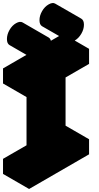

<svg xmlns="http://www.w3.org/2000/svg" viewBox="-63 -1204 655 1274"><path d="M286 -140V-640L130 -550V-650L528 -880V-780L372 -690V-190L528 -280V-180L130 50V-50ZM217 -810Q190 -795 173 -805Q156 -815 156 -845Q156 -875 173 -905Q190 -935 217 -950Q243 -965 260 -955Q277 -945 277 -915Q277 -885 260 -855Q243 -825 217 -810ZM433 -935Q407 -920 389.5 -930Q372 -940 372 -970Q372 -1000 389.5 -1030Q407 -1060 433 -1075Q459 -1090 476.5 -1080Q494 -1070 494 -1040Q494 -1010 476.5 -980Q459 -950 433 -935ZM286 -140 130 -50 -43 -150 113 -240ZM130 -50V50L-43 -50V-150ZM528 -280 372 -190 199 -290 355 -380ZM286 -640V-140L113 -240V-740ZM528 -880 130 -650 -43 -750 355 -980ZM130 -650V-550L-43 -650V-750ZM260 -955Q243 -965 217 -950Q190 -935 173 -905Q156 -875 156 -845Q156 -815 173 -805L0 -905Q-17 -915 -17 -945Q-17 -975 0 -1005Q17 -1035 43.4 -1050Q69.8 -1065 87 -1055ZM477 -1080Q459 -1090 433 -1075Q407 -1060 389.5 -1030Q372 -1000 372 -970Q372 -940 390 -930L216 -1030Q199 -1040 199 -1070Q199 -1100 216.2 -1130Q233.4 -1160 260 -1175Q286.4 -1190 303 -1180Z"/></svg>

Font: Nabla Normal
Style: Regular
Weight: 400
Designer: Arthur Reinders Folmer
Version: Version 1.000